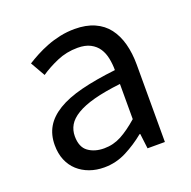

<svg xmlns="http://www.w3.org/2000/svg" viewBox="-106 -662 776 780"><g transform="rotate(-20 282.0 -272.0)"><path d="M217 13Q183 13 154 2.5Q125 -8 103.5 -27.5Q82 -47 70 -75.5Q58 -104 58 -141Q58 -185 77.5 -218.5Q97 -252 138 -277Q179 -302 242 -318Q305 -334 392 -344Q392 -370 387 -395Q382 -420 369.5 -439Q357 -458 335 -469.5Q313 -481 280 -481Q232 -481 190.5 -463Q149 -445 117 -423L81 -486Q100 -498 123.5 -510.5Q147 -523 174 -533.5Q201 -544 231.5 -550.5Q262 -557 295 -557Q344 -557 380 -541Q416 -525 438.5 -495.5Q461 -466 472 -425Q483 -384 483 -334V0H408L400 -65H397Q358 -33 313 -10Q268 13 217 13ZM243 -60Q283 -60 317.5 -78.5Q352 -97 392 -132V-284Q323 -276 276.5 -263.5Q230 -251 201 -233.5Q172 -216 159.5 -194.5Q147 -173 147 -147Q147 -100 174.5 -80Q202 -60 243 -60Z"/></g></svg>

Font: SpoqaHanSans-Regular
Style: Regular
Weight: 400
Designer: [Spoqa Han Sans] Dong-huui Kim \uAE40 \uB3D9 \uD718  Younghwa Kang \uAC15 \uC601 \uD654  [Noto Sans] Ryoko NISHIZUKA \u8
Foundry: Spoqa (http://www.spoqa-han-sans.com)
Version: Version 2.000